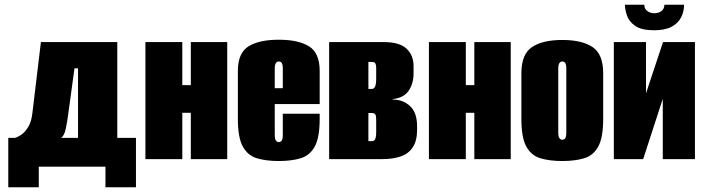

<svg xmlns="http://www.w3.org/2000/svg" viewBox="-20 -673 2984 812"><path d="M15 119V-90H43Q53 -92 69 -102.5Q85 -113 99 -135.5Q113 -158 117 -195L153 -495H476V-90H555V119H426V32H144V119ZM238 -90H310V-384H295L269 -194Q265 -162 258.5 -130Q252 -98 238 -90Z M595 0V-495H751V-313H787V-495H941V0H787V-196H751V0Z M1159 8Q1106 8 1067 -3.5Q1028 -15 1007 -53Q986 -91 986 -170V-373Q986 -449 1031 -477Q1076 -505 1159 -505Q1242 -505 1287 -477Q1332 -449 1332 -373V-233H1142V-102Q1142 -85 1147 -78.5Q1152 -72 1159 -72Q1167 -72 1171.5 -78.5Q1176 -85 1176 -102V-192H1332V-171Q1332 -91 1311 -53Q1290 -15 1251 -3.5Q1212 8 1159 8ZM1142 -300H1176V-383Q1176 -400 1171.5 -406.5Q1167 -413 1159 -413Q1152 -413 1147 -406.5Q1142 -400 1142 -383Z M1372 0V-495H1604Q1670 -495 1699.5 -467Q1729 -439 1729 -394V-362Q1729 -320 1708.5 -289.5Q1688 -259 1641 -254V-252Q1684 -252 1714 -224.5Q1744 -197 1744 -138V-125Q1744 -78 1726 -50.5Q1708 -23 1675 -11.5Q1642 0 1595 0ZM1538 -76H1553Q1559 -76 1563 -79.5Q1567 -83 1569 -91.5Q1571 -100 1571 -114V-166Q1571 -175 1570 -181.5Q1569 -188 1565 -191.5Q1561 -195 1553 -195H1538ZM1538 -297H1553Q1562 -297 1566.5 -307.5Q1571 -318 1571 -343V-387Q1571 -398 1567.5 -404.5Q1564 -411 1553 -411H1538Z M1794 0V-495H1950V-313H1986V-495H2140V0H1986V-196H1950V0Z M2358 8Q2305 8 2266 -3.5Q2227 -15 2206 -53Q2185 -91 2185 -170V-363Q2185 -444 2230 -474Q2275 -504 2358 -504Q2441 -504 2486 -474Q2531 -444 2531 -363V-171Q2531 -91 2510 -53Q2489 -15 2450 -3.5Q2411 8 2358 8ZM2358 -82Q2366 -82 2370.5 -88.5Q2375 -95 2375 -112V-383Q2375 -400 2370.5 -406.5Q2366 -413 2358 -413Q2351 -413 2346 -406.5Q2341 -400 2341 -383V-112Q2341 -95 2346 -88.5Q2351 -82 2358 -82Z M2576 0V-495H2712V-278L2784 -495H2919V0H2783V-255Q2762 -191 2741.5 -127.5Q2721 -64 2700 0ZM2746 -545Q2693 -545 2666.5 -563.5Q2640 -582 2631.5 -607.5Q2623 -633 2623 -653H2705Q2705 -635 2718 -626Q2731 -617 2747 -617Q2764 -617 2776.5 -625.5Q2789 -634 2790 -653H2873Q2873 -623 2860 -598.5Q2847 -574 2819.5 -559.5Q2792 -545 2746 -545Z"/></svg>

Font: Alumni Sans Black
Style: Regular
Weight: 900
Designer: Robert E. Leuschke
Foundry: Robert E. Leuschke
Version: Version 1.018